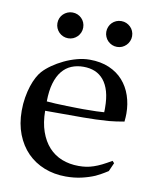

<svg xmlns="http://www.w3.org/2000/svg" viewBox="-77 -709 633 780"><g transform="rotate(10 239.5 -318.5)"><path d="M431.6 -75.7 416 -40.5Q399.4 -29.8 387.2 -23.2Q375 -16.6 366.7 -12.7Q341.8 -2 311.8 4.9Q281.7 11.7 247.1 11.7Q199.2 11.7 158.4 -4.4Q117.7 -20.5 88.1 -50.5Q58.6 -80.6 41.7 -123.8Q24.9 -167 24.9 -220.7Q24.9 -249.5 29.3 -275.6Q33.7 -301.8 40.8 -323.5Q47.9 -345.2 56.9 -361.8Q65.9 -378.4 75.2 -388.7Q89.4 -404.3 110.6 -419.2Q131.8 -434.1 156.7 -446Q181.6 -458 208.5 -465.3Q235.4 -472.7 261.7 -472.7Q307.1 -472.7 341.8 -457.8Q376.5 -442.9 399.4 -417Q422.4 -391.1 434.1 -356.4Q445.8 -321.8 445.8 -282.7Q445.8 -275.9 445.3 -267.6Q444.8 -259.3 443.8 -249.5Q408.7 -243.2 380.9 -240.7Q354.5 -238.8 328.1 -237.8Q301.8 -236.8 275.4 -236.8H118.7Q119.1 -188 132.1 -151.1Q145 -114.3 167.7 -89.4Q190.4 -64.5 221.9 -52Q253.4 -39.6 291.5 -39.6Q307.6 -39.6 322.3 -41.7Q336.9 -43.9 352.3 -49.1Q367.7 -54.2 385 -62.7Q402.3 -71.3 423.8 -84ZM118.7 -275.4Q132.3 -273.9 155.5 -272.9Q178.7 -272 202.4 -271.2Q226.1 -270.5 245.4 -270.3Q264.6 -270 270.5 -270Q303.2 -270 324.5 -270.8Q345.7 -271.5 356 -272.5Q356.4 -278.3 356.4 -282.7Q356.4 -287.1 356.4 -290.5Q356.4 -329.6 348.4 -357.7Q340.3 -385.7 325.2 -404.1Q310.1 -422.4 289.1 -431.2Q268.1 -439.9 241.7 -439.9Q214.8 -439.9 192.4 -430.7Q169.9 -421.4 153.6 -401.4Q137.2 -381.3 128.2 -350.3Q119.1 -319.3 118.7 -275.4ZM159.2 -649.4Q170.4 -649.4 180.2 -645.3Q189.9 -641.1 197 -634Q204.1 -627 208.3 -617.2Q212.4 -607.4 212.4 -596.2Q212.4 -585.4 208.3 -575.7Q204.1 -565.9 196.8 -558.6Q189.5 -551.3 179.9 -547.1Q170.4 -543 159.2 -543Q148.4 -543 138.7 -547.1Q128.9 -551.3 121.6 -558.6Q114.3 -565.9 110.1 -575.7Q106 -585.4 106 -596.2Q106 -607.4 110.1 -617.2Q114.3 -627 121.6 -634Q128.9 -641.1 138.7 -645.3Q148.4 -649.4 159.2 -649.4ZM360.8 -649.4Q372.1 -649.4 381.6 -645.3Q391.1 -641.1 398.4 -634Q405.8 -627 409.9 -617.2Q414.1 -607.4 414.1 -596.2Q414.1 -585.4 409.9 -575.7Q405.8 -565.9 398.4 -558.6Q391.1 -551.3 381.6 -547.1Q372.1 -543 360.8 -543Q350.1 -543 340.3 -547.1Q330.6 -551.3 323.2 -558.6Q315.9 -565.9 311.8 -575.7Q307.6 -585.4 307.6 -596.2Q307.6 -607.4 311.8 -617.2Q315.9 -627 323 -634Q330.1 -641.1 339.8 -645.3Q349.6 -649.4 360.8 -649.4Z"/></g></svg>

Font: XB Kayhan
Style: Regular
Weight: 400
Designer: Behnam
Foundry: Irmug
Version: Version 7.300 2009